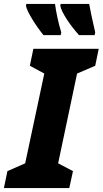

<svg xmlns="http://www.w3.org/2000/svg" viewBox="-57 -964 526 984"><path d="M348 -784H428L431 -798C414 -871 404 -920 400 -944H254L252 -934C258 -901 303 -833 348 -784ZM166 -784H254L257 -798C243 -843 230 -903 225 -944H78L76 -934C81 -904 130 -827 166 -784ZM-37 0H298L317 -87L241 -127L338 -587L431 -627L449 -714H114L96 -627L170 -587L72 -127L-19 -87Z"/></svg>

Font: Noto Sans UI Condensed Black
Style: Italic
Weight: 900
Width: 3
Italic angle: -192°
Designer: Monotype Design Team
Foundry: Monotype Imaging Inc.
Version: Version 1.901